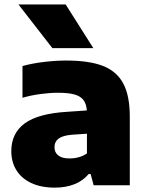

<svg xmlns="http://www.w3.org/2000/svg" viewBox="-20 -828 654 858"><path d="M560 -307V0H398.5L385 -50.5H376.5Q350.5 -19.5 311.8 -4.5Q273 10.5 225.5 10.5Q163.5 10.5 119.5 -10.2Q75.5 -31 53 -67.8Q30.5 -104.5 30.5 -152.5Q30.5 -233 91 -277Q151.5 -321 282 -328.5L368 -334.5Q366 -364 352.8 -381.2Q339.5 -398.5 312.2 -406Q285 -413.5 239.5 -413.5Q203.5 -413.5 160.5 -407.8Q117.5 -402 80.5 -391V-533Q124.5 -545 176.5 -551.2Q228.5 -557.5 275 -557.5Q377.5 -557.5 439.2 -533.8Q501 -510 530.5 -455.5Q560 -401 560 -307ZM368.5 -142.5V-230.5L302 -226Q260.5 -222.5 242 -208.8Q223.5 -195 223.5 -170Q223.5 -146.5 240.5 -133.2Q257.5 -120 290 -120Q336.5 -120 368.5 -142.5ZM214 -613 62.5 -808H273.5L397 -613Z"/></svg>

Font: Encode Sans Semi Expanded ExBd
Style: Regular
Weight: 800
Width: 6
Designer: Multiple Designers
Foundry: Impallari Type
Version: Version 2.000